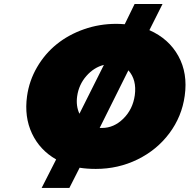

<svg xmlns="http://www.w3.org/2000/svg" viewBox="-20 -826 938 950"><path d="M113.8 -350.1Q124.5 -426.8 163.3 -493.4Q202.1 -560.1 260.5 -607.2Q318.8 -654.3 395.3 -681.2Q471.7 -708 555.2 -708Q572.8 -708 597.2 -706.1L646 -806.2H784.2L719.2 -676.8Q815.4 -634.3 862.5 -548.8Q909.7 -463.4 894 -352.1Q879.9 -249.5 818.1 -166.7Q756.3 -84 660.6 -37.1Q564.9 9.8 454.1 9.8Q410.2 9.8 374 3.9L323.2 104H186L257.8 -37.1Q176.8 -83.5 138.2 -165.5Q99.6 -247.6 113.8 -350.1ZM361.8 -350.1Q355 -302.2 373 -263.2L494.1 -504.9Q444.8 -492.7 407.5 -450.2Q370.1 -407.7 361.8 -350.1ZM473.1 -192.9H484.9Q543.5 -192.9 590.3 -239Q637.2 -285.2 647 -355Q657.2 -431.2 615.2 -478Z"/></svg>

Font: Trueno UltraBlack
Style: Italic
Weight: 950
Designer: Julieta Ulanovsky
Foundry: Julieta Ulanovsky
Version: Version 3.001b | FøM Fix